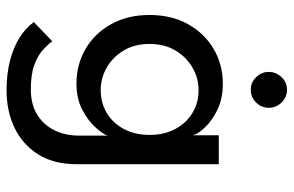

<svg xmlns="http://www.w3.org/2000/svg" viewBox="-171 -482 872 570"><g transform="rotate(90 265.0 -197.0)"><path d="M248.5 219.5Q200 219.5 160.8 209.5Q121.5 199.5 92.2 181.2Q63 163 45.5 138.5L102.5 84Q112 97 128.2 111.8Q144.5 126.5 172.5 137Q200.5 147.5 245.5 147.5Q289.5 147.5 320 128.8Q350.5 110 366.5 78Q382.5 46 382.5 6V-7.5H467.5V11.5Q467.5 79.5 438.2 125.8Q409 172 359.5 195.8Q310 219.5 248.5 219.5ZM382.5 0V-80Q378.5 -67.5 359.2 -45.5Q340 -23.5 306.8 -5.8Q273.5 12 228.5 12Q171.5 12 125.2 -15Q79 -42 51.8 -90.8Q24.5 -139.5 24.5 -205Q24.5 -270.5 51.8 -319.2Q79 -368 125.2 -395.2Q171.5 -422.5 228.5 -422.5Q273 -422.5 305.8 -406.5Q338.5 -390.5 358.2 -369.5Q378 -348.5 381.5 -333.5V-410.5H467.5V0ZM110.5 -205Q110.5 -160.5 130 -128Q149.5 -95.5 180.8 -77.8Q212 -60 247.5 -60Q285.5 -60 315.5 -78Q345.5 -96 363 -128.8Q380.5 -161.5 380.5 -205Q380.5 -248.5 363 -281.2Q345.5 -314 315.5 -332.2Q285.5 -350.5 247.5 -350.5Q212 -350.5 180.8 -332.5Q149.5 -314.5 130 -282Q110.5 -249.5 110.5 -205ZM246.5 -505.5Q224.5 -505.5 209 -521.5Q193.5 -537.5 193.5 -559Q193.5 -580.5 209 -596.8Q224.5 -613 246.5 -613Q268.5 -613 284.2 -597Q300 -581 300 -559Q300 -537 284.2 -521.2Q268.5 -505.5 246.5 -505.5Z"/></g></svg>

Font: League Spartan Thin
Style: Regular
Weight: 400
Version: Version 2.002